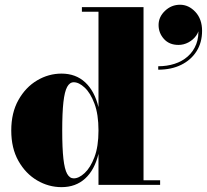

<svg xmlns="http://www.w3.org/2000/svg" viewBox="-20 -780 872 810"><path d="M239.5 9.5Q185 9.5 136.5 -19Q88 -47.5 57.8 -101Q27.5 -154.5 27.5 -229.5Q27.5 -304.5 57.8 -358.2Q88 -412 136.5 -440.8Q185 -469.5 239.5 -469.5Q299.5 -469.5 339.2 -432.8Q379 -396 395.5 -328V-730.5H325.5V-750H585.5V-19.5H655.5V0H395.5V-131Q379 -63 339.2 -26.8Q299.5 9.5 239.5 9.5ZM291 -27.5Q313 -27.5 337.2 -50Q361.5 -72.5 378.5 -117.2Q395.5 -162 395.5 -229.5Q395.5 -297.5 378.5 -342.8Q361.5 -388 337.2 -410.5Q313 -433 291 -433Q274 -433 263.2 -413.2Q252.5 -393.5 247.5 -349Q242.5 -304.5 242.5 -229.5Q242.5 -154.5 247.5 -110.2Q252.5 -66 263.2 -46.8Q274 -27.5 291 -27.5ZM647.5 -486V-500.5Q684.5 -500.5 716.5 -510.8Q748.5 -521 772.2 -542Q796 -563 808 -594Q820 -625 816 -666.5H820Q820 -647 807.5 -629.5Q795 -612 775 -601.2Q755 -590.5 733 -590.5Q694 -590.5 671.5 -615.8Q649 -641 649 -674.5Q649 -708.5 676 -734.2Q703 -760 739.5 -760Q776 -760 804.2 -729.8Q832.5 -699.5 832.5 -650Q832.5 -600.5 809.2 -563.8Q786 -527 744.5 -506.5Q703 -486 647.5 -486Z"/></svg>

Font: Bodoni Moda 11pt Black
Style: Regular
Weight: 900
Designer: Owen Earl
Foundry: indestructible type
Version: Version 2.004